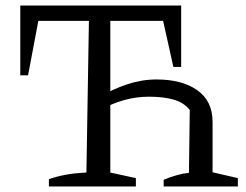

<svg xmlns="http://www.w3.org/2000/svg" viewBox="-20 -671 886 691"><path d="M156 0V-26Q180 -35 213.5 -41.5Q247 -48 291 -50L300 -596H118L81 -400H53V-651H632V-430H604L567 -596H377V-50L469 -30V0ZM569 0V-24Q593 -34 616 -40.5Q639 -47 660 -49L663 -275Q642 -302 605 -312.5Q568 -323 516 -323Q471 -323 427.5 -311Q384 -299 338 -274V-322Q385 -350 437.5 -367.5Q490 -385 543 -385Q636 -385 690.5 -346Q745 -307 745 -233V-51L836 -30V0Z"/></svg>

Font: Piazzolla 24pt
Style: Regular
Weight: 400
Designer: Juan Pablo del Peral
Foundry: Huerta Tipografica
Version: Version 2.005